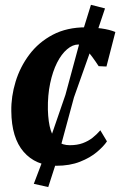

<svg xmlns="http://www.w3.org/2000/svg" viewBox="-20 -679 504 798"><path d="M214 10Q128.5 10 78.2 -48Q28 -106 27 -217Q26 -278 44.8 -339.5Q63.5 -401 102 -452.2Q140.5 -503.5 199.2 -534.5Q258 -565.5 337 -565.5Q366.5 -565.5 401 -560.8Q435.5 -556 459.5 -546L422.5 -402.5L390 -404Q378.5 -422 363.2 -442.8Q348 -463.5 332.8 -478.8Q317.5 -494 305.5 -494Q282 -494 258.8 -474.2Q235.5 -454.5 217.2 -418.5Q199 -382.5 188.5 -332.8Q178 -283 179 -223.5Q180.5 -170.5 190.8 -138Q201 -105.5 220.8 -90.5Q240.5 -75.5 270 -75.5Q301 -75.5 324 -84Q347 -92.5 364.8 -106.5Q382.5 -120.5 397 -137.5L424.5 -91.5Q411.5 -71.5 383.2 -47.5Q355 -23.5 312.5 -6.8Q270 10 214 10ZM180.5 98.5 120.5 85 163.5 -28 252 -285 320.5 -538 358 -659 416.5 -644 378 -529.5 287.5 -274.5 217.5 -16Z"/></svg>

Font: Merriweather 24pt ExtraBold
Style: Italic
Weight: 800
Italic angle: -7.8°
Version: Version 2.101